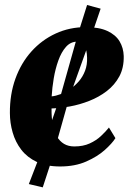

<svg xmlns="http://www.w3.org/2000/svg" viewBox="-20 -670 538 786"><path d="M452.5 -104.5Q439.5 -83.5 409.2 -56.2Q379 -29 333 -8.8Q287 11.5 226 11.5Q170 11.5 130.8 -7Q91.5 -25.5 67.2 -57Q43 -88.5 31.8 -127.8Q20.5 -167 20.5 -207.5Q20 -284 43.2 -348.2Q66.5 -412.5 108.8 -459.5Q151 -506.5 208 -532.8Q265 -559 331.5 -559Q385.5 -559 419.5 -543.2Q453.5 -527.5 469.5 -500.8Q485.5 -474 486.5 -440.5Q487.5 -392.5 468.5 -357.2Q449.5 -322 417.2 -297.2Q385 -272.5 345.5 -257Q306 -241.5 265.8 -234.2Q225.5 -227 191 -226Q190.5 -189 195.8 -160.2Q201 -131.5 212.8 -111.5Q224.5 -91.5 242.2 -81Q260 -70.5 284 -70.5Q320.5 -70.5 347.2 -82.8Q374 -95 393.2 -113Q412.5 -131 426 -148ZM296 -499.5Q269 -499.5 250 -478Q231 -456.5 218.8 -422.2Q206.5 -388 200 -349.2Q193.5 -310.5 191.5 -275.5Q208 -277 227.8 -284.5Q247.5 -292 267 -305.2Q286.5 -318.5 302.8 -337.2Q319 -356 328.2 -380.2Q337.5 -404.5 336.5 -434Q335.5 -468 325 -483.8Q314.5 -499.5 296 -499.5ZM155 97 98 83.5 141 -28 229 -281.5 299 -530.5 336.5 -649.5 392 -634.5 353.5 -521.5 264 -271.5 192 -16Z"/></svg>

Font: Merriweather 48pt Black
Style: Italic
Weight: 900
Italic angle: -7.8°
Version: Version 2.101